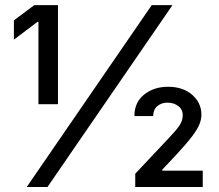

<svg xmlns="http://www.w3.org/2000/svg" viewBox="-20 -748 877 768"><path d="M211.9 -727.5V-331.1H133.8V-660.6H129.9L35.6 -589.4V-666.5L117.2 -727.5ZM86.9 0 586.9 -727.5H669.9L169.9 0ZM521 0V-53.2L654.8 -195.3Q681.2 -222.7 696 -243.4Q710.9 -264.2 710.9 -287.1Q710.9 -311 692.6 -324.2Q674.3 -337.4 650.4 -337.4Q625 -337.4 608.9 -323.2Q592.8 -309.1 592.8 -283.7H517.6Q517.6 -338.4 556.4 -369.6Q595.2 -400.9 652.3 -400.9Q711.9 -400.9 748.8 -368.7Q785.6 -336.4 785.6 -289.6Q785.6 -270.5 777.6 -250.5Q769.5 -230.5 748 -202.1Q726.6 -173.8 685.5 -129.4L629.4 -69.8V-65.4H791V0Z"/></svg>

Font: Inter 16pt
Style: Regular
Weight: 400
Version: Version 4.001;git-66647c0bb